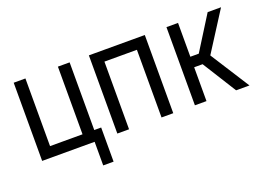

<svg xmlns="http://www.w3.org/2000/svg" viewBox="-96 -782 1692 1200"><g transform="rotate(-20 750.0 -181.5)"><path d="M413 157V0H64V-520H142V-70H358V-520H436V-70H482V157Z M564 0V-520H936V0H858V-450H642V0Z M1354 0 1213 -225H1157V0H1080V-520H1157V-295H1213L1354 -520H1443L1277 -260L1443 0Z"/></g></svg>

Font: HulyMono
Style: Regular
Weight: 400
Monospace: yes
Designer: Belleve Invis
Foundry: Belleve Invis
Version: Version 33.2.5; ttfautohint (v1.8.4)